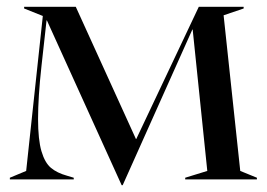

<svg xmlns="http://www.w3.org/2000/svg" viewBox="-20 -528 785 565"><path d="M118 -468H117L102 -333Q92 -242 92 -178Q92 -117 102 -83Q112 -49 130 -34Q148 -19 177 -11L197 -5V0H9V-5L57 -25L106 -481L51 -503V-508H203L380 -119H381L565 -508H697V-503L638 -483L687 -25L736 -5V0H525V-5L590 -25L547 -441H546L341 17H338Z"/></svg>

Font: Nyght Serif
Style: Regular
Weight: 400
Designer: Maksym Kobuzan
Version: Version 0.410